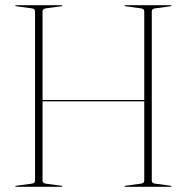

<svg xmlns="http://www.w3.org/2000/svg" viewBox="-20 -720 720 740"><path d="M144 -24Q144 -13.5 158 -12L217 -4Q220 -4 220 -2Q220 0 217 0H42Q39 0 39 -2Q39 -4 42 -4L101 -12Q115 -13.5 115 -24V-676Q115 -686.5 101 -688L42 -696Q39 -696 39 -698Q39 -700 42 -700H217Q220 -700 220 -698Q220 -696 217 -696L158 -688Q144 -686.5 144 -676V-334.5H536V-676Q536 -686.5 522 -688L463 -696Q460 -696 460 -698Q460 -700 463 -700H638Q641 -700 641 -698Q641 -696 638 -696L579 -688Q565 -686.5 565 -676V-24Q565 -13.5 579 -12L638 -4Q641 -4 641 -2Q641 0 638 0H463Q460 0 460 -2Q460 -4 463 -4L522 -12Q536 -13.5 536 -24V-329.5H144Z"/></svg>

Font: Fraunces 144pt Thin
Style: Regular
Weight: 100
Version: Version 1.000;[f99f86859]